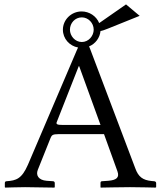

<svg xmlns="http://www.w3.org/2000/svg" viewBox="-20 -851 735 873"><path d="M553 -831 431 -746C418 -778 386 -799 351 -799C305 -799 266 -762 266 -716C266 -675 296 -642 335 -635C333 -631 331 -627 329 -622L107 -102C79 -38 54 -30 10 -27C5 -27 2 -24 2 -19V0L4 2C4 2 68 0 94 0C118 0 227 2 227 2L229 0V-19C229 -24 225 -27 221 -27L192 -29C155 -32 142 -54 152 -79L210 -224C215 -237 221 -241 245 -241H453L514 -72C524 -44 510 -32 472 -29L444 -27C439 -27 437 -24 437 -19V0L438 2C438 2 536 0 571 0C610 0 687 2 687 2L690 0V-19C690 -24 685 -27 680 -27L669 -28C629 -32 609 -47 595 -86L390 -628C388 -632 387 -636 385 -640C414 -652 434 -679 437 -710C445 -711 456 -715 471 -721L615 -779ZM263 -283C241 -283 234 -286 238 -296L338 -550H340L437 -283ZM352 -772C381 -772 406 -747 406 -716C406 -688 383 -660 352 -660C321 -660 298 -688 298 -716C298 -746 321 -772 352 -772Z"/></svg>

Font: Linux Libertine O C
Style: Regular
Weight: 400
Designer: Philipp H. Poll
Foundry: Philipp H. Poll
Version: Version 4.0.3